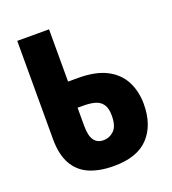

<svg xmlns="http://www.w3.org/2000/svg" viewBox="-133 -814 827 925"><g transform="rotate(-20 280.5 -351.0)"><path d="M294 12Q220 12 168 -10.5Q116 -33 88.5 -82.5Q61 -132 61 -210V-714H224V-446H275Q365 -446 421 -417Q477 -388 503.5 -336.5Q530 -285 530 -220Q530 -113 472 -50.5Q414 12 294 12ZM288 -122Q320 -122 343 -144.5Q366 -167 366 -220Q366 -258 352 -278Q338 -298 313 -305Q288 -312 252 -312H224V-219Q224 -168 240.5 -145Q257 -122 288 -122Z"/></g></svg>

Font: Noto Sans Display Condensed ExtraBold
Style: Regular
Weight: 800
Width: 3
Designer: Monotype Design Team
Foundry: Monotype Imaging Inc.
Version: Version 2.003